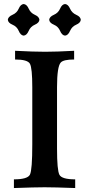

<svg xmlns="http://www.w3.org/2000/svg" viewBox="-20 -950 458 970"><path d="M359.9 0Q255.9 -3.9 205.1 -3.9Q156.2 -3.9 50.3 0V-43.9Q119.6 -43.9 131.3 -67.9Q143.1 -91.8 143.1 -220.7V-508.8Q143.1 -606 131.3 -627.7Q119.6 -649.4 56.2 -649.4V-693.4Q149.9 -688.5 208 -688.5Q265.1 -688.5 354.5 -693.4V-649.4Q300.8 -649.4 287.1 -634.3Q268.1 -613.8 268.1 -509.3V-199.2Q268.1 -89.8 280.3 -66.9Q292.5 -43.9 359.9 -43.9ZM308.6 -770Q293 -771.5 283.7 -793.7Q274.4 -815.9 252.2 -825.2Q230 -834.5 228.5 -850.1Q230 -865.7 252.2 -875.2Q274.4 -884.8 283.7 -906.5Q293 -928.2 308.6 -929.7Q324.2 -928.2 333.7 -906.5Q343.3 -884.8 365 -875.2Q386.7 -865.7 388.2 -850.1Q386.7 -834.5 365 -825.2Q343.3 -815.9 333.7 -793.7Q324.2 -771.5 308.6 -770ZM99.6 -770Q84 -771.5 74.7 -793.7Q65.4 -815.9 43.2 -825.2Q21 -834.5 19.5 -850.1Q21 -865.7 43.2 -875.2Q65.4 -884.8 74.7 -906.5Q84 -928.2 99.6 -929.7Q115.2 -928.2 124.8 -906.5Q134.3 -884.8 156 -875.2Q177.7 -865.7 179.2 -850.1Q177.7 -834.5 156 -825.2Q134.3 -815.9 124.8 -793.7Q115.2 -771.5 99.6 -770Z"/></svg>

Font: Kelvinch
Style: Bold
Weight: 700
Designer: Paul James Miller
Foundry: High-Logic / Made with FontCreator
Version: Version 3.501;March 28, 2021;FontCreator 13.0.0.2683 64-bit